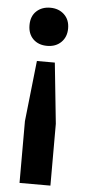

<svg xmlns="http://www.w3.org/2000/svg" viewBox="-54 -584 357 805"><g transform="rotate(5 125.0 -181.5)"><path d="M88 -325.5H163.5L190 -70V190H60V-70ZM125 -553Q160.5 -553 183.5 -531.2Q206.5 -509.5 206.5 -473Q206.5 -437 184 -414.8Q161.5 -392.5 125 -392.5Q88.5 -392.5 66.2 -414.2Q44 -436 44 -473Q44 -510.5 66.8 -531.8Q89.5 -553 125 -553Z"/></g></svg>

Font: Encode Sans SC Condensed SemiBold
Style: Regular
Weight: 600
Width: 3
Designer: Multiple Designers
Foundry: Impallari Type
Version: Version 3.002